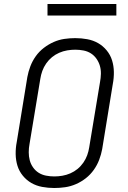

<svg xmlns="http://www.w3.org/2000/svg" viewBox="-20 -934 640 962"><path d="M252 8Q221 8 191.5 2.5Q162 -3 137.5 -17Q113 -31 94.5 -53.5Q76 -76 67.5 -103.5Q59 -131 58.5 -161.5Q58 -192 64 -223L117 -548Q122 -575 132 -601.5Q142 -628 159 -652Q176 -676 199.5 -694Q223 -712 249 -723.5Q275 -735 302.5 -739Q330 -743 357 -743Q388 -743 417.5 -737.5Q447 -732 471.5 -718Q496 -704 514.5 -681.5Q533 -659 541.5 -631.5Q550 -604 550.5 -573.5Q551 -543 545 -512L492 -187Q487 -160 477 -133.5Q467 -107 450 -83Q433 -59 410 -41Q387 -23 360.5 -11.5Q334 0 306.5 4Q279 8 252 8ZM252 -50Q272 -50 292.5 -53.5Q313 -57 332.5 -65.5Q352 -74 368.5 -87.5Q385 -101 397.5 -119Q410 -137 417 -156.5Q424 -176 427 -196L481 -522Q485 -543 485.5 -564Q486 -585 480.5 -604Q475 -623 463.5 -639.5Q452 -656 435.5 -666.5Q419 -677 398.5 -681Q378 -685 357 -685Q337 -685 316.5 -681.5Q296 -678 276.5 -669.5Q257 -661 240.5 -647.5Q224 -634 211.5 -616Q199 -598 192 -578.5Q185 -559 182 -539L128 -213Q124 -192 124 -171Q124 -150 129 -131Q134 -112 145.5 -95.5Q157 -79 173.5 -68.5Q190 -58 210.5 -54Q231 -50 252 -50ZM218 -856V-914H563V-856Z"/></svg>

Font: Iosevka Aile Light
Style: Italic
Weight: 300
Italic angle: -9°
Designer: Belleve Invis
Foundry: Belleve Invis
Version: Version 31.1.0; ttfautohint (v1.8.4)